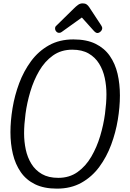

<svg xmlns="http://www.w3.org/2000/svg" viewBox="-20 -1106 774 1140"><path d="M318 14Q241 14 188 -12Q135 -38 103 -84.5Q71 -131 56.5 -191.5Q42 -252 42 -321Q42 -388 54.5 -464Q67 -540 94 -612Q121 -684 164.5 -743Q208 -802 270.5 -837Q333 -872 416 -872Q494 -872 547 -846Q600 -820 632 -774Q664 -728 678 -668Q692 -608 692 -539Q692 -471 679.5 -395Q667 -319 640 -246.5Q613 -174 569.5 -115Q526 -56 463.5 -21Q401 14 318 14ZM326 -50Q392 -50 440.5 -84.5Q489 -119 522 -175.5Q555 -232 575 -299Q595 -366 603.5 -431Q612 -496 612 -546Q612 -596 602 -643Q592 -690 568.5 -728Q545 -766 506 -788.5Q467 -811 409 -811Q343 -811 294.5 -776.5Q246 -742 213 -685.5Q180 -629 160 -562Q140 -495 131.5 -430Q123 -365 123 -315Q123 -265 133 -218Q143 -171 166.5 -133Q190 -95 229 -72.5Q268 -50 326 -50ZM558 -910Q549 -910 537 -923L466 -1002L346 -916Q340 -911 331 -911Q321 -911 314 -919Q307 -927 307 -937Q307 -946 311 -950L418 -1055Q432 -1069 444 -1077.5Q456 -1086 471 -1086Q485 -1086 494 -1080Q503 -1074 510 -1063L581 -955Q587 -945 587 -940Q587 -928 577.5 -919Q568 -910 558 -910Z"/></svg>

Font: Kite One
Style: Regular
Weight: 400
Designer: Eduardo Rodriguez Tunni
Foundry: Eduardo Rodriguez Tunni
Version: Version 1.002; ttfautohint (v1.8.4.7-5d5b);gftools[0.9.23]